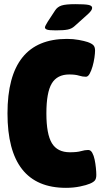

<svg xmlns="http://www.w3.org/2000/svg" viewBox="-20 -895 490 923"><path d="M297 8Q16 8 16 -350Q16 -708 302 -708Q332 -708 359 -703Q386 -698 401 -693Q421 -686 429 -677.5Q437 -669 437 -652Q437 -639 434 -618Q431 -597 425 -576Q419 -555 411 -540.5Q403 -526 393 -526Q377 -526 359.5 -531.5Q342 -537 313 -537Q255 -537 229 -494Q203 -451 203 -350Q203 -250 229.5 -206.5Q256 -163 316 -163Q351 -163 369.5 -168.5Q388 -174 404 -174Q416 -174 423.5 -160.5Q431 -147 435 -127.5Q439 -108 441 -88Q443 -68 443 -54Q443 -36 436 -27.5Q429 -19 412 -12Q396 -5 364.5 1.5Q333 8 297 8ZM248 -749Q214 -749 205 -753Q196 -757 196 -763Q196 -769 209 -790L245 -845Q256 -862 276 -868.5Q296 -875 342 -875Q387 -875 405 -871.5Q423 -868 423 -857Q423 -851 417.5 -843Q412 -835 396 -821L338 -769Q325 -757 306 -753Q287 -749 248 -749Z"/></svg>

Font: Asap Condensed Black
Style: Regular
Weight: 900
Width: 3
Designer: Pablo Cosgaya
Foundry: Omnibus-Type
Version: Version 3.001; ttfautohint (v1.8.4.7-5d5b)